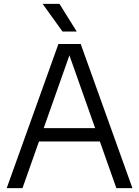

<svg xmlns="http://www.w3.org/2000/svg" viewBox="-20 -966 714 986"><path d="M14.5 0 280 -740H394.5L660 0H577.5L329.5 -701.5H343.5L95.5 0ZM153.5 -239.5 172.5 -308H501.5L520.5 -239.5ZM301 -804 199 -946H285.5L374 -804Z"/></svg>

Font: Encode Sans Condensed Thin
Style: Regular
Weight: 400
Version: Version 3.002